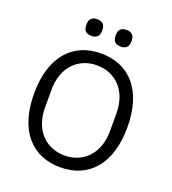

<svg xmlns="http://www.w3.org/2000/svg" viewBox="-159 -1013 1026 1145"><g transform="rotate(20 354.0 -441.0)"><path d="M261 -788C295 -788 311 -807 311 -835V-847C311 -875 295 -894 261 -894C227 -894 211 -875 211 -847V-835C211 -807 227 -788 261 -788ZM447 -788C481 -788 497 -807 497 -835V-847C497 -875 481 -894 447 -894C413 -894 397 -875 397 -847V-835C397 -807 413 -788 447 -788ZM354 12C534 12 650 -115 650 -349C650 -583 534 -710 354 -710C174 -710 58 -583 58 -349C58 -115 174 12 354 12ZM354 -63C233 -63 148 -153 148 -291V-407C148 -545 233 -635 354 -635C475 -635 560 -545 560 -407V-291C560 -153 475 -63 354 -63Z"/></g></svg>

Font: Braiins Sans
Style: Regular
Weight: 400
Designer: Mike Abbink, Paul van der Laan, Pieter van Rosmalen, Jiri Chlebus, Lubos Buracinsky
Foundry: Bold Monday, Sudetype
Version: Version 1.000;hotconv 1.0.109;makeotfexe 2.5.65596